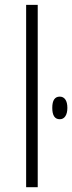

<svg xmlns="http://www.w3.org/2000/svg" viewBox="-20 -780 301 800"><path d="M197.8 -330.6Q197.8 -377.4 229 -377.4Q244.1 -377.4 252.4 -365.2Q260.7 -353 260.7 -330.6Q260.7 -308.6 252.4 -295.9Q244.1 -283.2 229 -283.2Q197.8 -283.2 197.8 -330.6ZM137.2 0H88.9V-759.8H137.2Z"/></svg>

Font: Zoram GWebM Light
Style: Regular
Weight: 300
Foundry: Ascender Corporation
Version: Version 1.000